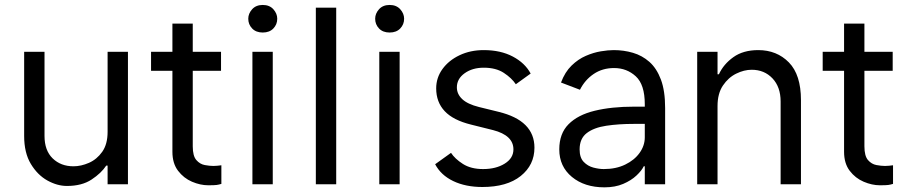

<svg xmlns="http://www.w3.org/2000/svg" viewBox="-20 -759 3739 791"><path d="M423.3 -215.9V-545.5H507.1V0H423.3V-76.7H417.6Q397.4 -45.8 357.4 -19.4Q317.5 7.1 255.7 7.1Q215.9 7.1 175.2 -15.4Q134.6 -38 107.1 -83.6Q79.5 -129.3 79.5 -198.9V-545.5H163.4V-198.9Q163.4 -139.2 196.9 -106.5Q230.5 -73.9 282.7 -73.9Q313.9 -73.9 346.4 -88.1Q378.9 -102.3 401.1 -133.5Q423.3 -164.8 423.3 -215.9Z M890.6 -545.5V-467.3H774.1V-156.2Q774.1 -116.5 788.9 -99.6Q803.6 -82.7 823.7 -79Q843.8 -75.3 859.4 -75.3Q870 -75.3 875.7 -76.2Q881.4 -77.1 892 -78.1V-1.4Q881.4 1.8 872.5 3Q863.6 4.3 838.1 4.3Q805.4 4.3 771.1 -10.3Q736.9 -24.9 713.6 -55.4Q690.3 -85.9 690.3 -133.5V-467.3H602.3V-545.5H690.3V-661.9H774.1V-545.5Z M1002.8 -681.8Q1002.8 -703.1 1018.8 -720.9Q1034.8 -738.6 1062.5 -738.6Q1090.2 -738.6 1106.2 -720.9Q1122.2 -703.1 1122.2 -681.8Q1122.2 -658.4 1106.2 -641.7Q1090.2 -625 1062.5 -625Q1034.8 -625 1018.8 -641.7Q1002.8 -658.4 1002.8 -681.8ZM1103.7 -545.5V0H1019.9V-545.5Z M1365.1 -727.3V0H1281.2V-727.3Z M1525.6 -681.8Q1525.6 -703.1 1541.5 -720.9Q1557.5 -738.6 1585.2 -738.6Q1612.9 -738.6 1628.9 -720.9Q1644.9 -703.1 1644.9 -681.8Q1644.9 -658.4 1628.9 -641.7Q1612.9 -625 1585.2 -625Q1557.5 -625 1541.5 -641.7Q1525.6 -658.4 1525.6 -681.8ZM1626.4 -545.5V0H1542.6V-545.5Z M1777 -394.9Q1777 -438.9 1802.9 -474.6Q1828.8 -510.3 1873.2 -531.4Q1917.6 -552.6 1973 -552.6Q2042.3 -552.6 2092.5 -526.1Q2142.8 -499.6 2166.2 -456L2105.1 -411.9Q2088.1 -437.5 2055.6 -458.8Q2023.1 -480.1 1973 -480.1Q1926.1 -480.1 1894.2 -457.2Q1862.2 -434.3 1862.2 -399.1Q1862.2 -371.4 1884.2 -350.7Q1906.2 -329.9 1953.1 -318.2L2034.1 -298.3Q2181.8 -262.4 2181.8 -150.6Q2181.8 -79.2 2125.2 -33.9Q2068.5 11.4 1967.3 11.4Q1898.1 11.4 1847.1 -13.1Q1796.2 -37.6 1772.7 -82.4L1838.1 -129.3Q1854 -104.8 1887.1 -83.6Q1920.1 -62.5 1970.2 -62.5Q2023.4 -62.5 2059.3 -84.9Q2095.2 -107.2 2095.2 -143.5Q2095.2 -201.3 2011.4 -223L1920.5 -245.7Q1846.9 -263.8 1812 -301.1Q1777 -338.4 1777 -394.9Z M2636.4 0V-73.9H2632.1Q2623.6 -56.1 2602.1 -35.9Q2580.6 -15.6 2547.4 -1.4Q2514.2 12.8 2470.2 12.8Q2388.1 12.8 2336.1 -30.2Q2284.1 -73.2 2284.1 -143.5Q2284.1 -208.8 2322.4 -247.3Q2360.8 -285.9 2430 -302.7Q2499.3 -319.6 2592.3 -319.6H2636.4V-329.5Q2636.4 -410.5 2599.3 -444.6Q2562.1 -478.7 2509.9 -478.7Q2462 -478.7 2425.8 -454.2Q2389.6 -429.7 2369.3 -389.2L2291.2 -419Q2307.5 -462.4 2334.7 -488.8Q2361.9 -515.3 2393.5 -528.9Q2425.1 -542.6 2455.4 -547.6Q2485.8 -552.6 2508.5 -552.6Q2549.7 -552.6 2587.5 -541.5Q2625.4 -530.5 2655.4 -504.1Q2685.4 -477.6 2702.8 -431.3Q2720.2 -384.9 2720.2 -313.9V0ZM2636.4 -248.6H2592.3Q2528.4 -248.6 2477.6 -240.9Q2426.8 -233.3 2397.4 -210.8Q2367.9 -188.2 2367.9 -143.5Q2367.9 -109.4 2384.8 -92Q2401.6 -74.6 2424.9 -68.5Q2448.2 -62.5 2467.3 -62.5Q2517.8 -62.5 2555.8 -81Q2593.8 -99.4 2615.1 -129.3Q2636.4 -159.1 2636.4 -193.2Z M2936.1 -322.4V0H2852.3V-545.5H2936.1V-453.1H2941.8Q2960.9 -494.7 3001.4 -523.6Q3041.9 -552.6 3103.7 -552.6Q3180.4 -552.6 3230.1 -501.8Q3279.8 -451 3279.8 -346.6V0H3196V-340.9Q3196 -400.6 3162.5 -436.1Q3128.9 -471.6 3076.7 -471.6Q3045.5 -471.6 3013 -455.6Q2980.5 -439.6 2958.3 -406.6Q2936.1 -373.6 2936.1 -322.4Z M3657.7 -545.5V-467.3H3541.2V-156.2Q3541.2 -116.5 3555.9 -99.6Q3570.7 -82.7 3590.7 -79Q3610.8 -75.3 3626.4 -75.3Q3637.1 -75.3 3642.8 -76.2Q3648.4 -77.1 3659.1 -78.1V-1.4Q3648.4 1.8 3639.6 3Q3630.7 4.3 3605.1 4.3Q3572.4 4.3 3538.2 -10.3Q3503.9 -24.9 3480.6 -55.4Q3457.4 -85.9 3457.4 -133.5V-467.3H3369.3V-545.5H3457.4V-661.9H3541.2V-545.5Z"/></svg>

Font: Interface
Style: Regular
Weight: 400
Designer: Rasmus Andersson
Foundry: rsms
Version: Version 1.8